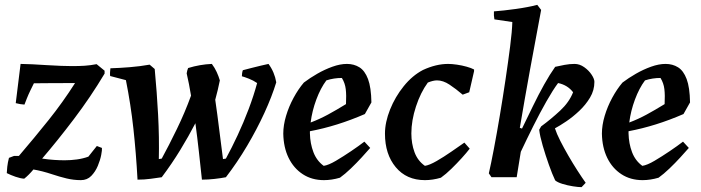

<svg xmlns="http://www.w3.org/2000/svg" viewBox="-20 -732 2894 793"><path d="M314 12Q284 12 255 5Q226 -2 196 -12Q175 -19 155.5 -24Q136 -29 118 -32Q109 -21 99 -11Q89 -1 80 6Q64 5 44 -2Q24 -9 8 -17Q8 -25 10 -43Q12 -61 17 -80Q26 -84 38 -88H58Q123 -164 181 -236.5Q239 -309 290 -389Q225 -389 177.5 -388.5Q130 -388 120 -388Q114 -376 105.5 -358.5Q97 -341 90.5 -324.5Q84 -308 81 -300Q64 -301 45 -306L65 -468Q84 -468 113 -466.5Q142 -465 173 -463Q204 -461 232 -460Q260 -459 278 -459Q307 -459 330 -460.5Q353 -462 379 -467L412 -440V-428Q354 -331 285 -240Q216 -149 154 -77Q181 -73 204 -71.5Q227 -70 247 -70Q273 -70 298 -73.5Q323 -77 345 -85Q353 -95 362 -106.5Q371 -118 380 -129L401 -121Q402 -113 398 -92Q394 -71 384 -47Q374 -23 357 -5.5Q340 12 314 12Z M548 10Q542 -100 531 -200.5Q520 -301 500 -401L435 -418Q434 -425 434.5 -433.5Q435 -442 436 -450Q473 -451 516 -454.5Q559 -458 598 -465L619 -447Q628 -351 633 -258Q638 -165 636 -75L648 -77Q677 -130 710.5 -199Q744 -268 769 -337Q765 -361 760.5 -384.5Q756 -408 751 -429Q753 -442 757 -451Q806 -466 855 -468Q867 -452 875 -434.5Q883 -417 888 -400Q884 -381 879.5 -361Q875 -341 869 -320Q878 -258 885.5 -196.5Q893 -135 901 -75L913 -77Q937 -121 961.5 -173.5Q986 -226 1007 -281.5Q1028 -337 1042 -389Q1026 -400 1008 -407Q990 -414 979 -417Q979 -422 980 -429.5Q981 -437 983 -442Q997 -446 1017.5 -451Q1038 -456 1058 -461Q1078 -466 1089 -468Q1114 -434 1121 -392Q1103 -333 1072 -265.5Q1041 -198 1000.5 -129.5Q960 -61 913 0Q893 4 866 7Q839 10 814 10Q808 -46 801.5 -105Q795 -164 787 -223Q759 -169 724.5 -112.5Q690 -56 648 0Q628 3 602 6.5Q576 10 548 10Z M1318 12Q1268 12 1230.5 -12.5Q1193 -37 1172 -80Q1151 -123 1150 -180Q1150 -215 1161.5 -253.5Q1173 -292 1192.5 -328Q1212 -364 1235 -391Q1260 -410 1290.5 -427.5Q1321 -445 1353 -456.5Q1385 -468 1413 -468Q1442 -468 1464.5 -454Q1487 -440 1500 -405.5Q1513 -371 1514 -309L1487 -261Q1372 -211 1260 -190Q1260 -185 1260 -181Q1261 -139 1274.5 -103.5Q1288 -68 1317 -47Q1337 -50 1367.5 -68Q1398 -86 1430.5 -108Q1463 -130 1485 -147L1509 -121Q1495 -105 1474 -82Q1453 -59 1429 -36Q1405 -13 1384 2Q1350 12 1318 12ZM1328 -400Q1304 -368 1286.5 -321Q1269 -274 1263 -226Q1300 -240 1335 -259Q1370 -278 1409 -302Q1411 -339 1408 -364Q1405 -389 1392 -410Q1359 -410 1328 -400Z M1735 12Q1659 12 1614.5 -41.5Q1570 -95 1570 -180Q1570 -227 1591 -279.5Q1612 -332 1647.5 -376Q1683 -420 1727 -443Q1781 -468 1831 -468Q1846 -468 1867 -465Q1888 -462 1907.5 -456.5Q1927 -451 1938 -445V-438L1918 -351L1891 -341Q1863 -365 1836.5 -382.5Q1810 -400 1785 -400Q1769 -400 1747 -391Q1717 -350 1698 -292Q1679 -234 1679 -181Q1679 -139 1692 -103.5Q1705 -68 1735 -47Q1754 -50 1783.5 -67Q1813 -84 1844 -105.5Q1875 -127 1898 -143L1920 -118Q1907 -101 1887 -79Q1867 -57 1844.5 -35Q1822 -13 1801 2Q1767 12 1735 12Z M2382 41Q2369 41 2346.5 37.5Q2324 34 2303 27.5Q2282 21 2273 13Q2261 -12 2247 -51.5Q2233 -91 2221.5 -130.5Q2210 -170 2207 -196L2215 -210Q2256 -240 2293.5 -275Q2331 -310 2347 -351Q2324 -381 2285 -389Q2264 -361 2237 -313.5Q2210 -266 2182.5 -211Q2155 -156 2131 -105L2114 0H2010L1999 -16Q2008 -55 2020 -118Q2032 -181 2044.5 -255.5Q2057 -330 2068 -404Q2079 -478 2087 -540.5Q2095 -603 2096 -641L2022 -652Q2019 -667 2020 -685Q2060 -688 2110.5 -695Q2161 -702 2199 -712L2215 -691Q2192 -570 2169 -443.5Q2146 -317 2127 -204L2136 -201Q2158 -246 2181 -293.5Q2204 -341 2227.5 -383Q2251 -425 2273 -456Q2290 -460 2311.5 -464Q2333 -468 2353 -468Q2374 -468 2393 -454.5Q2412 -441 2423.5 -423.5Q2435 -406 2435 -394Q2435 -359 2417 -329Q2399 -299 2372.5 -274Q2346 -249 2318.5 -230.5Q2291 -212 2272 -202Q2279 -180 2294 -150.5Q2309 -121 2327.5 -89Q2346 -57 2365 -27.5Q2384 2 2399 23Z M2634 12Q2584 12 2546.5 -12.5Q2509 -37 2488 -80Q2467 -123 2466 -180Q2466 -215 2477.5 -253.5Q2489 -292 2508.5 -328Q2528 -364 2551 -391Q2576 -410 2606.5 -427.5Q2637 -445 2669 -456.5Q2701 -468 2729 -468Q2758 -468 2780.5 -454Q2803 -440 2816 -405.5Q2829 -371 2830 -309L2803 -261Q2688 -211 2576 -190Q2576 -185 2576 -181Q2577 -139 2590.5 -103.5Q2604 -68 2633 -47Q2653 -50 2683.5 -68Q2714 -86 2746.5 -108Q2779 -130 2801 -147L2825 -121Q2811 -105 2790 -82Q2769 -59 2745 -36Q2721 -13 2700 2Q2666 12 2634 12ZM2644 -400Q2620 -368 2602.5 -321Q2585 -274 2579 -226Q2616 -240 2651 -259Q2686 -278 2725 -302Q2727 -339 2724 -364Q2721 -389 2708 -410Q2675 -410 2644 -400Z"/></svg>

Font: Labrada SemiBold
Style: Italic
Weight: 600
Italic angle: -7°
Designer: Mercedes Jáuregui
Foundry: Omnibus-Type Team
Version: Version 1.000; ttfautohint (v1.8.4.7-5d5b)